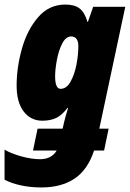

<svg xmlns="http://www.w3.org/2000/svg" viewBox="-48 -583 570 843"><path d="M-28 206V74Q0 91 45.5 103.5Q91 116 128 116Q178 116 201 78H97L117 -18H227L233 -45Q240 -74 251 -109H248Q224 -77 198.5 -65Q173 -53 138 -53Q87 -53 56 -93.5Q25 -134 25 -207Q25 -286 48 -368.5Q71 -451 119 -507Q167 -563 239 -563Q280 -563 302 -545.5Q324 -528 336 -487H338L361 -553H502L388 -18H429L409 78H365Q337 163 279 201.5Q221 240 134 240Q86 240 44 231Q2 222 -28 206ZM296 -381Q296 -401 288 -412Q280 -423 265 -423Q241 -423 225 -391.5Q209 -360 201.5 -318.5Q194 -277 194 -248Q194 -193 218 -193Q244 -193 261.5 -224Q279 -255 287.5 -298.5Q296 -342 296 -381Z"/></svg>

Font: Noto Sans UI CondBlack
Style: Italic
Weight: 900
Width: 3
Italic angle: -12°
Designer: Monotype Design Team
Foundry: Monotype Imaging Inc.
Version: Version 1.001